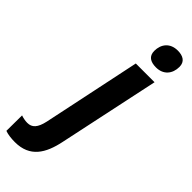

<svg xmlns="http://www.w3.org/2000/svg" viewBox="-445 -798 1072 1072"><g transform="rotate(45 90.5 -262.5)"><path d="M215 -612C273 -612 306 -652 306 -707C306 -748 277 -765 235 -765C174 -765 143 -723 143 -671C143 -629 171 -612 215 -612ZM-47 240C71 240 118 161 141 50L268 -548H120L-2 33C-15 92 -37 115 -74 115C-89 115 -107 112 -124 106L-125 229C-103 237 -74 240 -47 240Z"/></g></svg>

Font: Noto Sans Display SemiCondensed Extra
Style: Italic
Weight: 800
Width: 4
Italic angle: -12°
Designer: Monotype Design Team
Foundry: Monotype Imaging Inc.
Version: Version 1.900